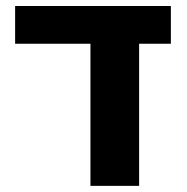

<svg xmlns="http://www.w3.org/2000/svg" viewBox="-20 -606 611 626"><path d="M537.1 -586.4V-463.4H433.6V0H274.9V-463.4H29.3V-586.4Z"/></svg>

Font: Heebo ExtraBold
Style: Regular
Weight: 800
Designer: Oded Ezer
Foundry: Meir Sadan
Version: Version 2.001; ttfautohint (v1.5.14-ce02) -l 8 -r 50 -G 200 